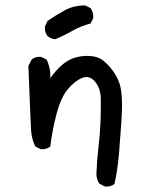

<svg xmlns="http://www.w3.org/2000/svg" viewBox="-20 -553 540 703"><path d="M364.3 129.9 344.7 120.1Q333 104.5 333 83Q335 32.2 340.8 -17.1Q346.7 -66.4 348.1 -109.4Q349.6 -152.3 349.1 -190.9Q348.6 -229.5 328.1 -253.9Q307.6 -278.3 280.8 -267.6Q253.9 -256.8 228.5 -226.6Q203.1 -196.3 187.5 -137.7Q171.9 -79.1 164.1 -16.6Q150.4 -4.9 128.9 -6.8L109.4 -16.6Q95.7 -43.9 93.8 -76.2Q91.8 -108.4 84 -311.5L95.7 -335Q109.4 -346.7 130.9 -344.7L150.4 -335Q166 -303.7 164.1 -266.6Q181.6 -292 204.1 -312.5Q226.6 -333 252.4 -341.3Q278.3 -349.6 307.6 -348.1Q336.9 -346.7 355.5 -333Q374 -319.3 391.6 -295.9Q409.2 -272.5 417 -249Q424.8 -225.6 426.3 -189.9Q427.7 -154.3 424.3 -104.5Q420.9 -54.7 416 5.4Q411.1 65.4 399.4 120.1Q385.7 131.8 364.3 129.9ZM181.6 -409.2Q166 -411.1 154.3 -420.9Q142.6 -434.6 144.5 -456.1L154.3 -476.6Q185.5 -498 217.8 -515.6Q250 -533.2 292 -533.2L311.5 -523.4Q323.2 -507.8 321.3 -486.3L311.5 -466.8Q276.4 -458 245.6 -440.4Q214.8 -422.9 181.6 -409.2Z"/></svg>

Font: JasonHandwriting1
Style: Regular
Weight: 400
Version: Version 1.48.20